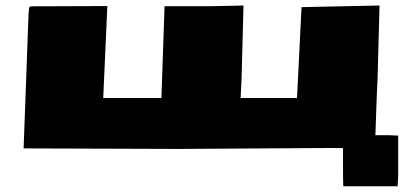

<svg xmlns="http://www.w3.org/2000/svg" viewBox="-20 -522 1436 683"><path d="M616.2 7.8 64 5.9 81.5 -470.7 83.5 -494.6 88.9 -499.5 361.8 -500.5 347.2 -173.3H554.2L565.4 -500H734.9L846.2 -502.4L839.4 -244.1Q839.4 -239.7 839.1 -235.4Q838.9 -231 838.1 -217.5Q837.4 -204.1 835.9 -173.3H1036.6L1052.7 -496.6L1330.1 -502.4L1323.2 -244.1Q1323.2 -239.3 1322.8 -233.9Q1322.3 -228.5 1321.5 -210.9Q1320.8 -193.4 1319.3 -153.8Q1317.9 -114.3 1315.4 -41H1365.7L1396.5 -39.6V103L1394.5 140.6H1201.2Q1200.7 126.5 1200.4 112.8Q1200.2 99.1 1200.2 72.8V4.9L1160.2 4.4Z"/></svg>

Font: Seymour One
Style: Regular
Weight: 400
Designer: Vernon Adams
Foundry: Vernon Adams
Version: Version 1.100; ttfautohint (v1.8.4.7-5d5b);gftools[0.9.33]